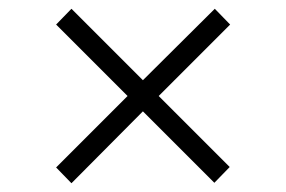

<svg xmlns="http://www.w3.org/2000/svg" viewBox="-20 -474 652 438"><path d="M143 -56 108 -92 271 -255 108 -418 143 -454 306 -291 470 -454 505 -418 342 -255 504 -93 469 -57 306 -220Z"/></svg>

Font: Archivo SemiBold Thin
Style: Regular
Weight: 250
Version: Version 2.001